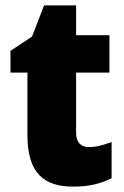

<svg xmlns="http://www.w3.org/2000/svg" viewBox="-20 -684 461 714"><path d="M311 -137C280 -137 263 -155 263 -191V-414H387V-553H263V-664H144L99 -548L19 -495V-414H82V-182C82 -39 144 10 253 10C315 10 355 -2 395 -21V-156C365 -145 339 -137 311 -137Z"/></svg>

Font: Noto Sans Khmer SemiCondensed Black
Style: Regular
Weight: 900
Width: 4
Designer: Danh Hong and the Monotype Design Team
Foundry: Monotype Imaging Inc.
Version: Version 2.004